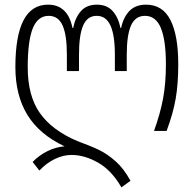

<svg xmlns="http://www.w3.org/2000/svg" viewBox="-20 -562 831 824"><path d="M287 103Q251 103 215 120.5Q179 138 149 170L120 133Q147 105 183 87Q219 69 257 66Q149 15 97.5 -69Q46 -153 46 -274Q46 -542 186 -542Q271 -542 291 -442H294Q303 -487 327.5 -514.5Q352 -542 396 -542Q439 -542 463.5 -514.5Q488 -487 497 -442H500Q509 -487 535 -514.5Q561 -542 607 -542Q678 -542 711.5 -476Q745 -410 745 -287Q745 -202 734 -138.5Q723 -75 695 0H641Q668 -75 680 -140Q692 -205 692 -287Q692 -389 670.5 -441.5Q649 -494 602 -494Q561 -494 542.5 -453Q524 -412 524 -327V-257H473V-327Q473 -411 454 -452.5Q435 -494 395 -494Q355 -494 337 -453Q319 -412 319 -327V-257H267V-327Q267 -412 248.5 -453Q230 -494 189 -494Q142 -494 120.5 -440Q99 -386 99 -273Q99 -151 151 -77Q203 -3 311 43Q371 65 406 82Q441 99 476.5 130.5Q512 162 540 214L501 242Q459 169 401 136Q343 103 287 103Z"/></svg>

Font: Noto Sans Georgian Light Cond
Style: Regular
Weight: 300
Width: 3
Designer: Monotype Design team
Foundry: Monotype Imaging Inc.
Version: Version 1.000